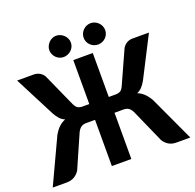

<svg xmlns="http://www.w3.org/2000/svg" viewBox="-144 -959 1121 1104"><g transform="rotate(-20 416.0 -407.0)"><path d="M0 0ZM114.3 -648.4Q133.3 -648.4 149.7 -639.4Q166 -630.4 175.8 -613.3L266.6 -411.1Q276.4 -391.6 287.4 -385.5Q298.3 -379.4 312.5 -379.4H356.4V-648.4H475.6V-379.4H519.5Q534.2 -379.4 545.7 -385.5Q557.1 -391.6 565.9 -410.6L657.2 -612.8Q667 -629.9 683.1 -639.2Q699.2 -648.4 718.3 -648.4H819.3L692.4 -400.4Q680.7 -379.4 667.7 -365.5Q654.8 -351.6 636.7 -343.8Q658.7 -335 676.3 -318.4Q693.8 -301.8 709.5 -273.9L836.4 0H751.5Q724.1 0 704.6 -12Q685.1 -23.9 672.9 -44.4L583 -247.1Q573.2 -267.1 560.8 -274.9Q548.3 -282.7 530.8 -282.7H475.6V0H356.4V-282.7H301.8Q284.2 -282.7 271.7 -274.7Q259.3 -266.6 249 -246.6L160.2 -44.4Q147.9 -23.9 127.9 -12Q107.9 0 80.6 0H-5.4L122.6 -273.9Q138.2 -301.8 155.8 -318.4Q173.3 -335 195.8 -343.8Q177.2 -351.6 164.6 -365.5Q151.9 -379.4 140.1 -400.4L12.7 -648.4ZM377.9 -748Q377.9 -734.9 372.6 -723.1Q367.2 -711.4 357.9 -702.6Q348.6 -693.8 336.4 -688.7Q324.2 -683.6 310.5 -683.6Q297.9 -683.6 286.1 -688.7Q274.4 -693.8 265.6 -702.6Q256.8 -711.4 251.5 -723.1Q246.1 -734.9 246.1 -748Q246.1 -761.2 251.5 -773.2Q256.8 -785.2 265.6 -794.2Q274.4 -803.2 286.1 -808.6Q297.9 -814 310.5 -814Q324.2 -814 336.4 -808.6Q348.6 -803.2 357.9 -794.2Q367.2 -785.2 372.6 -773.2Q377.9 -761.2 377.9 -748ZM587.9 -748Q587.9 -734.9 582.8 -723.1Q577.6 -711.4 568.6 -702.6Q559.6 -693.8 547.6 -688.7Q535.6 -683.6 522 -683.6Q508.3 -683.6 496.3 -688.7Q484.4 -693.8 475.3 -702.6Q466.3 -711.4 461.2 -723.1Q456.1 -734.9 456.1 -748Q456.1 -761.2 461.2 -773.2Q466.3 -785.2 475.3 -794.2Q484.4 -803.2 496.3 -808.6Q508.3 -814 522 -814Q535.6 -814 547.6 -808.6Q559.6 -803.2 568.6 -794.2Q577.6 -785.2 582.8 -773.2Q587.9 -761.2 587.9 -748Z"/></g></svg>

Font: Carlito
Style: Bold
Weight: 700
Designer: Lukasz Dziedzic
Foundry: tyPoland Lukasz Dziedzic
Version: Version 1.104